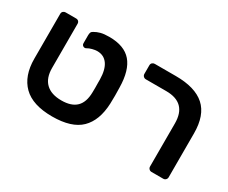

<svg xmlns="http://www.w3.org/2000/svg" viewBox="-95 -858 1368 1151"><g transform="rotate(30 589.5 -282.5)"><path d="M128 -54C171.3 -11.3 238 10 328 10C417.3 10 482.8 -10.3 524.5 -51C566.2 -91.7 588.7 -151.7 592 -231C592.7 -237.7 593 -256.3 593 -287C593 -317.7 592.7 -336.3 592 -343C590.7 -421.7 573.7 -480 541 -518C508.3 -556 457.3 -575 388 -575C364 -575 344.3 -573 329 -569C313.7 -565 300 -559.3 288 -552C281.3 -548.7 277 -544.3 275 -539C273 -533.7 272 -527 272 -519V-464C272 -458 274 -453.2 278 -449.5C282 -445.8 286.7 -444 292 -444C296 -444 299.3 -445 302 -447C310.7 -452.3 321.3 -456.7 334 -460C346.7 -463.3 358 -465 368 -465C398.7 -465 422.5 -453.2 439.5 -429.5C456.5 -405.8 465.3 -371 466 -325V-302C466 -294 466.2 -282.7 466.5 -268C466.8 -253.3 466.7 -242.7 466 -236C465.3 -190.7 453.7 -156.8 431 -134.5C408.3 -112.2 374 -101 328 -101C280.7 -101 244.7 -113 220 -137C195.3 -161 183 -196 183 -242V-547C183 -554.3 180.8 -560.2 176.5 -564.5C172.2 -568.8 166.3 -571 159 -571H87C80.3 -571 74.7 -568.8 70 -564.5C65.3 -560.2 63 -554.3 63 -547V-237C63 -157.7 84.7 -96.7 128 -54Z M994 -7C998.7 -2.3 1004.3 0 1011 0H1092C1098.7 0 1104.3 -2.3 1109 -7C1113.7 -11.7 1116 -17.3 1116 -24V-327C1116 -411 1094 -472.7 1050 -512C1006 -551.3 939.3 -571 850 -571H704C697.3 -571 691.7 -568.8 687 -564.5C682.3 -560.2 680 -554.3 680 -547V-488C680 -481.3 682.3 -475.7 687 -471C691.7 -466.3 697.3 -464 704 -464H845C939.7 -464 987 -416.7 987 -322V-24C987 -17.3 989.3 -11.7 994 -7Z"/></g></svg>

Font: Rubik
Style: Regular
Weight: 500
Designer: Hubert & Fischer
Foundry: Hubert & Fischer
Version: Version 1.100